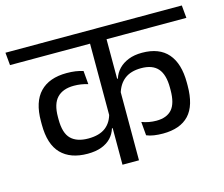

<svg xmlns="http://www.w3.org/2000/svg" viewBox="-112 -754 1024 877"><g transform="rotate(-15 400.0 -316.0)"><path d="M-14 -572.5H820L814.5 -632.5H-19.5ZM56 -272.5Q56 -179 99.8 -134.2Q143.5 -89.5 224.5 -89.5Q263 -89.5 290.8 -100Q318.5 -110.5 336 -129.2Q353.5 -148 361 -173H370.5L367 -245Q357.5 -202 327.8 -179Q298 -156 245.5 -156Q191.5 -156 163.8 -183.2Q136 -210.5 136 -275V-287Q136 -349 163.5 -377.5Q191 -406 243 -406Q260.5 -406 276.5 -403.5Q292.5 -401 309 -396L303.5 -459.5Q286.5 -465 267.5 -467.8Q248.5 -470.5 226 -470.5Q143.5 -470.5 99.8 -425.2Q56 -380 56 -288ZM745.5 -286.5Q745.5 -376.5 704.5 -423.8Q663.5 -471 582.5 -471Q545.5 -471 518 -460Q490.5 -449 472.2 -430Q454 -411 446 -385.5H436.5L440.5 -315Q452.5 -358.5 482 -381.2Q511.5 -404 560.5 -404Q614 -404 639.5 -374.8Q665 -345.5 665 -284V-273Q665 -210 640.5 -182Q616 -154 567 -154Q549 -154 531.5 -157.2Q514 -160.5 498 -166.5L503.5 -102Q518.5 -95.5 538.5 -92.5Q558.5 -89.5 580.5 -89.5Q662.5 -89.5 704 -133.8Q745.5 -178 745.5 -272.5ZM442.5 -593.5H364.5V0H442.5Z"/></g></svg>

Font: Anek Devanagari
Style: Regular
Weight: 400
Designer: Kailash Malviya (Devanagari) & Yesha Goshar (Latin)
Foundry: Ek Type
Version: Version 1.003